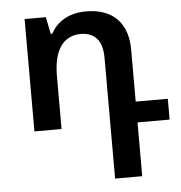

<svg xmlns="http://www.w3.org/2000/svg" viewBox="-53 -557 796 846"><g transform="rotate(-5 345.0 -134.5)"><path d="M422 238V-296Q422 -354 397 -382Q372 -410 327 -410Q269 -410 237.5 -365.5Q206 -321 206 -233V0H86V-497H180L195 -422H202Q215 -447 236.5 -466Q258 -485 288.5 -496Q319 -507 359 -507Q416 -507 457 -486Q498 -465 520 -423.5Q542 -382 542 -321V-92H684V0H542V238Z"/></g></svg>

Font: Noto Sans Armenian SemiBold
Style: Regular
Weight: 600
Designer: Monotype Design Team
Foundry: Monotype Imaging Inc.
Version: Version 2.007